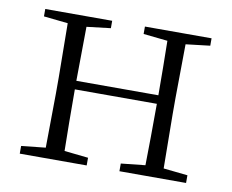

<svg xmlns="http://www.w3.org/2000/svg" viewBox="-62 -586 801 664"><g transform="rotate(10 338.5 -254.0)"><path d="M396 -482 481 -473C482 -419 483 -341 483 -282H195L197 -472L281 -482V-508H46V-482L131 -473L133 -283V-226L131 -36L46 -27V0H281V-27L197 -36C196 -91 195 -175 195 -252H483C483 -175 482 -90 481 -36L396 -27V0H630V-27L545 -36L543 -226V-283L545 -472L630 -482V-508H396Z"/></g></svg>

Font: Noto Serif TC ExtraLight
Style: Regular
Weight: 200
Designer: Ryoko NISHIZUKA 西塚涼子 (kana & ideographs); Frank Grießhammer (Latin, Greek & Cyrillic); Wenlong ZHANG 张文龙 (bopomofo); San
Foundry: Adobe
Version: Version 2.001;hotconv 1.1.0;makeotfexe 2.6.0